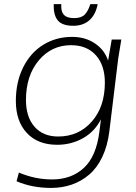

<svg xmlns="http://www.w3.org/2000/svg" viewBox="-20 -692 659 928"><path d="M323.2 -473.6Q229 -473.6 167.2 -399.9Q105.5 -326.2 105.5 -208.5Q105.5 -126.5 147 -79.3Q188.5 -32.2 261.2 -32.2Q359.9 -32.2 423.3 -104Q486.8 -175.8 486.8 -292.5Q486.8 -376.5 443.4 -425Q399.9 -473.6 323.2 -473.6ZM56.6 -204.1Q56.6 -295.4 92 -366.5Q127.4 -437.5 189.2 -475.6Q251 -513.7 328.1 -513.7Q392.6 -513.7 439.2 -481.9Q485.8 -450.2 502.4 -398.9L520 -501H566.4L551.3 -408.7L508.3 -55.7Q499.5 14.2 474.1 67.1Q448.7 120.1 410.6 152.3Q372.6 184.6 326.4 200.4Q280.3 216.3 226.6 216.3Q135.3 216.3 60.1 184.1L71.3 142.1Q149.9 175.3 231.9 175.3Q324.7 175.3 385 119.9Q445.3 64.5 460.4 -55.7L467.8 -115.2Q438 -56.2 381.3 -24.2Q324.7 7.8 256.3 7.8Q163.1 7.8 109.9 -49.1Q56.6 -106 56.6 -204.1ZM334 -567.4Q283.7 -567.4 261.7 -590.8Q239.7 -614.3 239.7 -663.1V-671.9H276.4Q275.9 -668 275.9 -661.1Q275.9 -632.8 290.5 -618.7Q305.2 -604.5 338.4 -604.5Q373 -604.5 389.6 -621.6Q406.2 -638.7 416.5 -671.9H452.1Q442.4 -621.1 412.1 -594.2Q381.8 -567.4 334 -567.4Z"/></svg>

Font: Muli
Style: ExtraLightItalic
Weight: 200
Italic angle: -7°
Designer: Vernon Adams
Foundry: newtypography
Version: Version 2.0; ttfautohint (v1.00rc1.2-2d82) -l 8 -r 50 -G 200